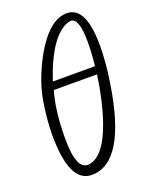

<svg xmlns="http://www.w3.org/2000/svg" viewBox="-142 -819 694 898"><g transform="rotate(-20 205.5 -370.5)"><path d="M383 -367Q326 5 157 5Q46 5 46 -232Q46 -308 60 -394Q76 -495 137 -606Q217 -746 304 -746Q399 -746 399 -550Q399 -467 383 -367ZM134 -468H344Q351 -531 351 -588Q351 -706 309 -706Q307 -706 297 -704Q203 -673 134 -468ZM340 -429H125Q97 -336 97 -195Q97 -116 113 -79Q129 -42 161 -46Q237 -56 289 -206Q322 -302 340 -429Z"/></g></svg>

Font: GFS Baskerville
Style: Regular
Weight: 400
Designer: George Matthiopoulos
Foundry: George Matthiopoulos
Version: Version 1.0